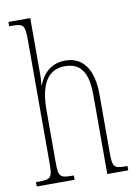

<svg xmlns="http://www.w3.org/2000/svg" viewBox="-86 -817 628 874"><g transform="rotate(-10 228.5 -380.0)"><path d="M12 0H187V-20H182C122 -20 116 -26 116 -96V-333C116 -459 157 -517 233 -517C311 -517 338 -462 338 -364V0H435V-20H427C371 -20 366 -29 366 -94V-364C366 -482 318 -542 239 -542C171 -542 133 -498 115 -451H113C115 -469 116 -483 116 -495V-760H15V-740H31C81 -740 88 -731 88 -664V-96C88 -26 82 -20 21 -20H12Z"/></g></svg>

Font: Noto Serif ExtraCondensed Thin
Style: Regular
Weight: 100
Width: 2
Designer: Monotype Design Team
Foundry: Monotype Imaging Inc.
Version: Version 2.013